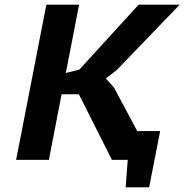

<svg xmlns="http://www.w3.org/2000/svg" viewBox="-20 -682 787 819"><path d="M316.4 -279.8H242.7L188.5 0H48.8L177.7 -662.1H317.4L260.7 -370.6L318.8 -385.3L571.3 -662.1H746.6L478 -383.3L431.6 -347.2L465.8 -309.1L565.4 -123H663.1L616.2 117.2H516.1L524.9 0H457.5Z"/></svg>

Font: PT Astra Sans
Style: Bold Italic
Weight: 700
Italic angle: -16°
Designer: A.Korolkova, I. Chaeva
Foundry: ParaType Ltd
Version: Version 1.002W